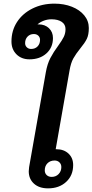

<svg xmlns="http://www.w3.org/2000/svg" viewBox="-20 -1025 508 1055"><path d="M382 -118Q382 -61 343.5 -25.5Q305 10 244 10Q195 10 166.5 -16Q138 -42 138 -84Q138 -91 140 -107L232 -629Q240 -674 257 -706.5Q274 -739 300 -774Q321 -803 330.5 -822.5Q340 -842 340 -865Q340 -891 319 -905Q298 -919 263 -919Q241 -919 221 -911.5Q201 -904 186 -891H193Q227 -891 249 -870Q271 -849 271 -816Q271 -764 235 -731.5Q199 -699 142 -699Q98 -699 70.5 -726.5Q43 -754 43 -797Q43 -857 73.5 -904Q104 -951 158 -978Q212 -1005 279 -1005Q332 -1005 375 -988Q418 -971 443 -940.5Q468 -910 468 -871Q468 -834 457 -811.5Q446 -789 422 -760Q397 -729 383 -704Q369 -679 362 -637L286 -205H290Q331 -205 356.5 -181Q382 -157 382 -118ZM166 -838Q145 -838 131.5 -824Q118 -810 118 -788Q118 -774 127.5 -765Q137 -756 151 -756Q173 -756 186.5 -770Q200 -784 200 -806Q200 -820 190.5 -829Q181 -838 166 -838ZM317 -107Q317 -123 306.5 -133Q296 -143 280 -143Q256 -143 241 -128Q226 -113 226 -89Q226 -73 236.5 -63Q247 -53 264 -53Q287 -53 302 -68.5Q317 -84 317 -107Z"/></svg>

Font: Sarabun
Style: Bold Italic
Weight: 700
Italic angle: -10°
Designer: Suppakit Chalermlarp | Katatrad Co.,Ltd.
Foundry: Cadson Demak Co.,Ltd.
Version: Version 1.000; ttfautohint (v1.6)